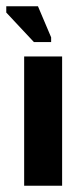

<svg xmlns="http://www.w3.org/2000/svg" viewBox="-30 -592 265 612"><path d="M47 0V-412H168V0ZM78 -458 -10 -552V-572H91L133 -473V-458Z"/></svg>

Font: Darker Grotesque ExtraBold
Style: Regular
Weight: 800
Designer: Gabriel Lam
Foundry: TypeRant
Version: Version 1.000;gftools[0.9.28]